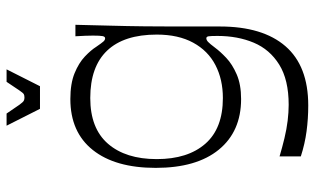

<svg xmlns="http://www.w3.org/2000/svg" viewBox="-202 -524 934 569"><g transform="rotate(-90 264.5 -240.0)"><path d="M236 207Q197 207 159.5 202Q122 197 85 185V122Q112 130 139 136.5Q166 143 191 146Q216 149 238 149Q312 149 357 121Q402 93 422 45.5Q442 -2 442 -62Q442 -81 441 -88Q440 -95 435 -95Q430 -95 424.5 -90Q419 -85 407 -69Q396 -54 377 -36Q358 -18 328 -5Q298 8 255 8Q159 8 105 -58Q51 -124 51 -245Q51 -365 104 -431.5Q157 -498 255 -498Q301 -498 331.5 -485.5Q362 -473 381 -455Q400 -437 410 -421Q421 -405 425.5 -400Q430 -395 435 -395Q440 -395 441.5 -402.5Q443 -410 443 -431Q443 -440 442.5 -454Q442 -468 441 -483H475Q474 -435 472.5 -381.5Q471 -328 470.5 -278Q470 -228 470 -191Q470 -163 470 -144.5Q470 -126 470 -106.5Q470 -87 470 -55Q470 72 411.5 139.5Q353 207 236 207ZM258 -46Q313 -46 355.5 -68Q398 -90 422 -134Q446 -178 446 -242Q446 -339 398.5 -389Q351 -439 258 -439Q168 -439 122.5 -386.5Q77 -334 77 -242Q77 -150 122.5 -98Q168 -46 258 -46ZM226 -588 176 -687H212Q230 -660 238 -649Q246 -638 250 -636Q254 -634 259 -634Q266 -634 269.5 -636Q273 -638 280.5 -649Q288 -660 306 -687H343L293 -588Z"/></g></svg>

Font: Ojuju
Style: Regular
Weight: 400
Designer: Chisaokwu Joboson, Mirko Velimirovic
Foundry: Udi Foundry
Version: Version 1.000